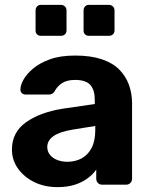

<svg xmlns="http://www.w3.org/2000/svg" viewBox="-20 -758 620 788"><path d="M216 10Q163 10 121 -10.5Q79 -31 54 -66Q29 -101 29 -144Q29 -215 86.5 -256Q144 -297 238 -312L369 -331V-349Q369 -388 351 -409Q333 -430 288 -430Q255 -430 235 -417Q215 -404 204 -383Q196 -370 181 -370H86Q75 -370 69 -376.5Q63 -383 64 -392Q64 -409 77 -432Q90 -455 117 -477.5Q144 -500 186 -515Q228 -530 289 -530Q352 -530 397 -515Q442 -500 469 -473Q496 -446 509 -410.5Q522 -375 522 -334V-25Q522 -14 515 -7Q508 0 497 0H399Q389 0 382 -7Q375 -14 375 -25V-62Q362 -43 340 -26.5Q318 -10 287.5 0Q257 10 216 10ZM256 -94Q289 -94 315 -108Q341 -122 356 -151Q371 -180 371 -224V-241L278 -226Q224 -217 199 -199Q174 -181 174 -155Q174 -136 185.5 -122Q197 -108 216 -101Q235 -94 256 -94ZM345 -611Q335 -611 329 -617Q323 -623 323 -633V-715Q323 -725 329 -731.5Q335 -738 345 -738H427Q437 -738 443.5 -731.5Q450 -725 450 -715V-633Q450 -623 443.5 -617Q437 -611 427 -611ZM148 -611Q138 -611 132 -617Q126 -623 126 -633V-715Q126 -725 132 -731.5Q138 -738 148 -738H230Q240 -738 246.5 -731.5Q253 -725 253 -715V-633Q253 -623 246.5 -617Q240 -611 230 -611Z"/></svg>

Font: Rubik Light SemiBold
Style: Regular
Weight: 600
Version: Version 2.300;gftools[0.9.30]